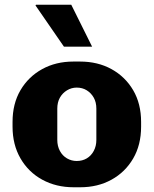

<svg xmlns="http://www.w3.org/2000/svg" viewBox="-20 -781 649 811"><path d="M291 10Q217 10 158.5 -22Q100 -54 66.5 -112Q33 -170 33 -246V-266Q33 -343 66.5 -400Q100 -457 158 -489Q216 -521 290 -521H318Q393 -521 451 -489Q509 -457 542.5 -400Q576 -343 576 -266V-246Q576 -169 542.5 -111.5Q509 -54 451 -22Q393 10 319 10ZM304 -101Q328 -101 346.5 -112Q365 -123 376 -143.5Q387 -164 387 -190V-322Q387 -349 376 -368.5Q365 -388 346.5 -399.5Q328 -411 304 -411Q282 -411 263 -399.5Q244 -388 233 -368.5Q222 -349 222 -322V-190Q222 -164 233 -143.5Q244 -123 263 -112Q282 -101 304 -101ZM250 -584 130 -758 132 -761H281L369 -584Z"/></svg>

Font: Chivo Medium ExtraBold
Style: Regular
Weight: 800
Version: Version 2.002